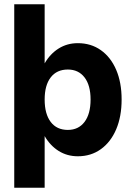

<svg xmlns="http://www.w3.org/2000/svg" viewBox="-20 -720 629 903"><path d="M47 -700H190V-422Q216 -467 256 -492Q296 -517 346 -517Q408 -517 454.5 -484Q501 -451 526.5 -391.5Q552 -332 552 -252Q552 -172 526.5 -112Q501 -52 454.5 -18.5Q408 15 346 15Q296 15 256 -10Q216 -35 190 -80V163H47ZM406 -252Q406 -319 377.5 -356Q349 -393 299 -393Q247 -393 218.5 -356Q190 -319 190 -252Q190 -184 218.5 -146.5Q247 -109 299 -109Q349 -109 377.5 -146.5Q406 -184 406 -252Z"/></svg>

Font: Overused Grotesk
Style: Bold
Weight: 700
Version: Version 0.003